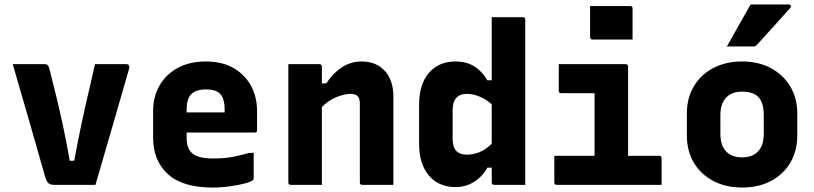

<svg xmlns="http://www.w3.org/2000/svg" viewBox="-20 -827 3640 859"><path d="M183 -540Q195 -540 200 -523Q215 -464 230 -403Q245 -342 260.5 -270.5Q276 -199 292 -108H312Q329 -199 344.5 -272.5Q360 -346 375.5 -411Q391 -476 405 -540H545Q553 -540 556.5 -534.5Q560 -529 558 -521Q521 -391 483 -261Q445 -131 407 0H222Q205 0 196.5 -7.5Q188 -15 180 -43Q149 -153 112 -281Q75 -409 37 -540Z M902 -552Q973 -552 1024 -523Q1075 -494 1102.5 -444Q1130 -394 1130 -330V-244Q1130 -234 1120 -234H815V-210Q815 -166 836 -145Q851 -130 875.5 -124Q900 -118 932 -118Q985 -118 1023 -125.5Q1061 -133 1095 -143H1115V-29Q1115 -25 1111 -21Q1104 -14 1076 -6.5Q1048 1 1009 6.5Q970 12 931 12Q796 12 730.5 -48.5Q665 -109 665 -212V-330Q665 -394 693.5 -444Q722 -494 775 -523Q828 -552 902 -552ZM902 -427Q857 -427 836 -406Q815 -385 815 -337V-324H985V-337Q985 -387 964 -408Q945 -427 902 -427Z M1420 0H1281Q1270 0 1270 -11V-540H1409Q1420 -540 1420 -529V-454H1440Q1468 -498 1508.5 -525Q1549 -552 1598 -552Q1663 -552 1701.5 -510Q1740 -468 1740 -394V0H1601Q1590 0 1590 -11V-363Q1590 -386 1580.5 -396.5Q1571 -407 1548 -407Q1520 -407 1484 -392Q1448 -377 1420 -348Z M2018 -552Q2068 -552 2103.5 -529Q2139 -506 2160 -468H2180V-750H2319Q2330 -750 2330 -739V0H2191Q2180 0 2180 -11V-77H2160Q2138 -36 2100.5 -13Q2063 10 2018 10Q1943 10 1899 -41.5Q1855 -93 1855 -184V-358Q1855 -450 1899 -501Q1943 -552 2018 -552ZM2022 -151Q2038 -135 2069 -135Q2097 -135 2125.5 -146.5Q2154 -158 2180 -184V-360Q2155 -383 2125.5 -395Q2096 -407 2069 -407Q2005 -407 2005 -333V-209Q2005 -168 2022 -151Z M2460 -130H2640V-410H2491Q2480 -410 2480 -421V-540H2779Q2790 -540 2790 -529V-130H2929Q2940 -130 2940 -119V0H2471Q2460 0 2460 -11ZM2620 -800H2799Q2810 -800 2810 -789V-650H2631Q2620 -650 2620 -661Z M3300 -552Q3373 -552 3428.5 -522.5Q3484 -493 3515.5 -440.5Q3547 -388 3547 -319V-221Q3547 -152 3516 -99.5Q3485 -47 3429.5 -17.5Q3374 12 3300 12Q3227 12 3171 -17.5Q3115 -47 3084 -99.5Q3053 -152 3053 -221V-319Q3053 -388 3084 -440.5Q3115 -493 3171 -522.5Q3227 -552 3300 -552ZM3300 -417Q3254 -417 3228.5 -390Q3203 -363 3203 -312V-228Q3203 -175 3230 -148Q3255 -123 3300 -123Q3347 -123 3372 -150Q3397 -177 3397 -228V-312Q3397 -369 3372 -394Q3349 -417 3300 -417ZM3338 -807H3509Q3515 -807 3518 -802Q3521 -797 3516 -792Q3478 -749 3444.5 -712.5Q3411 -676 3367 -627Q3361 -619 3350 -619H3232Q3258 -666 3284.5 -712.5Q3311 -759 3338 -807Z"/></svg>

Font: Recursive Mn Lnr St XBd
Style: Regular
Weight: 800
Monospace: yes
Version: Version 1.079;hotconv 1.0.112;makeotfexe 2.5.65598; ttfautoh